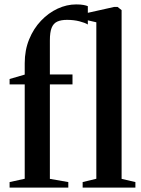

<svg xmlns="http://www.w3.org/2000/svg" viewBox="-20 -850 640 870"><path d="M23.5 0V-25L92 -40V-467.5H23.5V-492L92 -512V-563.5Q92 -622.5 112 -671.5Q132 -720.5 165.8 -756Q199.5 -791.5 241 -810.8Q282.5 -830 325 -830Q345.5 -830 358.5 -827.5Q371.5 -825 378 -822V-739Q365 -747 339.8 -753.5Q314.5 -760 283.5 -760Q256.5 -760 239.2 -752Q222 -744 214 -724Q206 -704 206 -667V-512.5H308.5V-467.5H206V-39.5L289.5 -25V0ZM416.5 -40V-749L351.5 -764V-786L497 -818.5H513L531 -804V-39.5L593.5 -25V0H354.5V-25Z"/></svg>

Font: Merriweather 120pt SemiBold
Style: Regular
Weight: 600
Version: Version 2.100